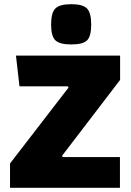

<svg xmlns="http://www.w3.org/2000/svg" viewBox="-20 -888 618 908"><path d="M27.4 0V-114.9L304 -473.7L301 -479.7H72.1L55.5 -625H548V-510.1L273.6 -151.3L276.6 -145.3H547.2V0ZM317.1 -677.8Q261.9 -677.8 241.8 -697.4Q221.7 -717 221.7 -772Q221.7 -827.9 241.9 -848Q262.1 -868.2 317.4 -868.2Q371.1 -868.2 391.2 -848Q411.3 -827.7 411.3 -771.7Q411.3 -717.2 392.1 -697.5Q372.9 -677.8 317.1 -677.8Z"/></svg>

Font: Changa
Style: Regular
Weight: 400
Designer: Eduardo Rodriguez Tunni
Foundry: Eduardo Rodriguez Tunni
Version: Version 3.003